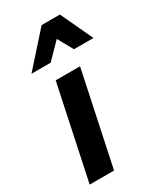

<svg xmlns="http://www.w3.org/2000/svg" viewBox="-193 -831 759 901"><g transform="rotate(-30 187.0 -380.5)"><path d="M14.5 0 121 -503.5H253L146.5 0ZM37.9 -587 193.4 -761H292.5L374 -587H268.2L184.2 -738.2H289.9L142.1 -587Z"/></g></svg>

Font: Wix Madefor Text
Style: Italic
Weight: 400
Italic angle: -12°
Designer: Dalton Maag Ltd
Foundry: Dalton Maag Ltd
Version: Version 3.100